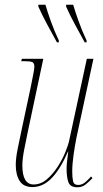

<svg xmlns="http://www.w3.org/2000/svg" viewBox="-20 -786 439 816"><path d="M309 10Q279 10 271 -11Q263 -32 263 -69Q263 -81 264.5 -96Q266 -111 270 -142H269Q237 -68 200 -29.5Q163 9 118 9Q80 9 63.5 -17Q47 -43 47 -85Q47 -114 55.5 -155.5Q64 -197 71 -230L110 -413Q115 -439 120.5 -465.5Q126 -492 126 -502Q126 -518 117.5 -522Q109 -526 83 -526H70L73 -536H164L99 -230Q92 -196 83.5 -153.5Q75 -111 75 -83Q75 -2 123 -2Q153 -2 178.5 -23.5Q204 -45 224.5 -76.5Q245 -108 258 -140Q271 -172 275 -193L349 -536H377L305 -201Q298 -166 292.5 -127Q287 -88 287 -57Q287 -32 290.5 -16Q294 0 312 0Q328 0 341 -10.5Q354 -21 367 -36L373 -29Q360 -15 344.5 -2.5Q329 10 309 10ZM222 -606Q198 -650 179.5 -684Q161 -718 143 -758V-766H173Q181 -738 196 -696Q211 -654 230 -614V-606ZM340 -606Q316 -650 297.5 -684Q279 -718 261 -758V-766H291Q299 -738 314 -696Q329 -654 348 -614V-606Z"/></svg>

Font: Noto Serif Display ExtraCondensed Thin
Style: Italic
Weight: 100
Width: 2
Italic angle: -12°
Designer: Monotype Design Team
Foundry: Monotype Imaging Inc.
Version: Version 2.009